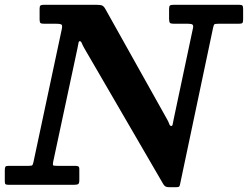

<svg xmlns="http://www.w3.org/2000/svg" viewBox="-63 -770 1033 800"><path d="M171.5 -671Q191 -671 194.2 -666.5Q197.5 -662 194 -646.5L76.5 -95Q74 -84.5 71.8 -81.8Q69.5 -79 56.5 -79H-27Q-38 -79 -40.5 -75.2Q-43 -71.5 -43 -60V-14Q-43 -5 -40 -2.5Q-37 0 -27.5 0H245.5Q258 0 262.8 -3Q267.5 -6 267.5 -19.5V-65Q267.5 -75 262.8 -77Q258 -79 249 -79H176Q161.5 -79 158.8 -81Q156 -83 158.5 -95.5L259.5 -567.5Q263 -582.5 264 -590.5Q265 -598.5 269.5 -598.5Q274.5 -598.5 277.8 -590.2Q281 -582 288 -569.5L617.5 -2.5Q621.5 4 626.5 7Q631.5 10 642.5 10H671.5Q681 10 683.8 7Q686.5 4 687.5 -3.5L825 -655Q827.5 -666 830 -668.5Q832.5 -671 846.5 -671H932Q944 -671 947 -674.5Q950 -678 950 -688.5V-732Q950 -743 947.2 -746.5Q944.5 -750 933.5 -750H660.5Q649 -750 645.2 -747Q641.5 -744 641.5 -732.5V-692.5Q641.5 -679 644.8 -675Q648 -671 661.5 -671H721Q734.5 -671 739 -667.5Q743.5 -664 741 -652.5L661 -275Q657.5 -259.5 656.5 -252.2Q655.5 -245 650.5 -245Q645 -245 642 -254Q639 -263 632 -275L376 -732.5Q370 -743.5 363 -746.8Q356 -750 338.5 -750H119.5Q109.5 -750 105.8 -747.2Q102 -744.5 102 -734V-688.5Q102 -676.5 106 -673.8Q110 -671 122 -671Z"/></svg>

Font: Besley SemiBold
Style: Italic
Weight: 600
Italic angle: -13°
Designer: Owen Earl
Foundry: indestructible type*
Version: Version 2.001